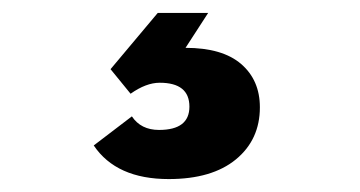

<svg xmlns="http://www.w3.org/2000/svg" viewBox="-20 -30 557 297"><path d="M241 247Q160 247 125 195L184 150Q198 171 226 171Q273 171 273 135Q273 98 227 98Q206 98 182 115L151 77L224 -10H302L267 44Q324 44 353 69Q382 94 382 136Q382 186 345 216.5Q308 247 241 247Z"/></svg>

Font: Overpass Heavy
Style: Regular
Weight: 900
Designer: Delve Withrington, Thomas Jockin
Foundry: Delve Fonts
Version: Version 3.000;DELV;Overpass